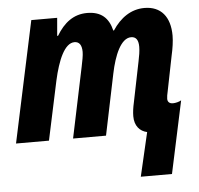

<svg xmlns="http://www.w3.org/2000/svg" viewBox="-53 -613 897 865"><g transform="rotate(-5 395.5 -180.0)"><path d="M549 198H690L760 -129C750 -123 734 -119 722 -119C707 -119 698 -127 698 -141C698 -150 700 -161 703 -174L735 -334C742 -364 747 -398 747 -423C747 -508 706 -558 631 -558C571 -558 522 -524 486 -469H483C469 -527 435 -558 372 -558C311 -558 267 -524 233 -467H229L236 -548H119L2 0H151L208 -267C228 -357 259 -432 304 -432C325 -432 337 -417 337 -385C337 -369 332 -344 327 -320L260 0H409L466 -275C483 -358 514 -432 560 -432C582 -432 593 -417 593 -386C593 -367 589 -343 584 -320L547 -138C542 -116 539 -95 539 -76C539 -33 562 -7 595 0Z"/></g></svg>

Font: Noto Sans Display SemiCondensed Extra
Style: Italic
Weight: 800
Width: 4
Italic angle: -12°
Designer: Monotype Design Team
Foundry: Monotype Imaging Inc.
Version: Version 1.900